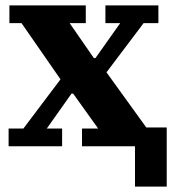

<svg xmlns="http://www.w3.org/2000/svg" viewBox="-20 -544 644 714"><path d="M482 0H285V-66H345L252 -196H246L154 -66H211V0H12V-66H67L205 -249L60 -458H15V-524H299V-458H239L329 -328H335L427 -458H372V-524H569V-458H514L376 -275L524 -70H600V150H482Z"/></svg>

Font: IBM Plex Serif
Style: Bold
Weight: 700
Designer: Mike Abbink, Paul van der Laan, Pieter van Rosmalen
Foundry: Bold Monday
Version: Version 2.008